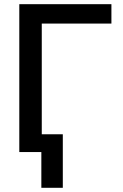

<svg xmlns="http://www.w3.org/2000/svg" viewBox="-20 -727 590 918"><path d="M512.7 -614.3H179.7V-85H280.3V170.9H177.7V0H72.3V-707H512.7Z"/></svg>

Font: Pretendard Std Medium
Style: Regular
Weight: 500
Designer: Base glyphs from Inter by Rasmus Andersson; Hangeul glyphs from Noto Sans CJK(Source Han Sans) by Jang Soo-young and Kan
Foundry: Kil Hyung-jin
Version: Version 1.309